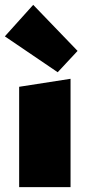

<svg xmlns="http://www.w3.org/2000/svg" viewBox="-32 -772 358 792"><path d="M47 -414 259 -447V0H47ZM-12 -622 105 -752 288 -562 206 -474Z"/></svg>

Font: Ysabeau Black
Style: Regular
Weight: 900
Designer: Christian Thalmann (Catharsis Fonts)
Version: Version 0.003